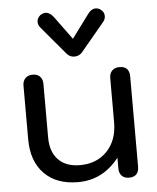

<svg xmlns="http://www.w3.org/2000/svg" viewBox="-55 -825 722 882"><g transform="rotate(-5 306.0 -384.0)"><path d="M58 -206V-453Q58 -475 70.5 -487.5Q83 -500 104 -500Q126 -500 138 -487.5Q150 -475 150 -453V-206Q150 -140 185.5 -103.5Q221 -67 285 -67Q363 -67 410.5 -117Q458 -167 458 -250V-453Q458 -475 470.5 -487.5Q483 -500 505 -500Q527 -500 538.5 -488Q550 -476 550 -453V-37Q550 -14 538.5 -2Q527 10 505 10Q483 10 471 -2.5Q459 -15 459 -37V-86Q384 10 270 10Q170 10 114 -47.5Q58 -105 58 -206ZM265 -586 159 -712Q148 -724 148 -740Q148 -757 164 -770Q177 -778 188 -778Q206 -778 224 -756L303 -648L383 -756Q399 -778 419 -778Q431 -778 442 -770Q458 -758 458 -740Q458 -724 447 -712L342 -586Q327 -566 303 -566Q280 -566 265 -586Z"/></g></svg>

Font: Kodchasan Medium
Style: Regular
Weight: 500
Designer: Katatrad Aksorn Co.,Ltd.
Foundry: Cadson Demak Co.,Ltd.
Version: Version 1.000; ttfautohint (v1.6)